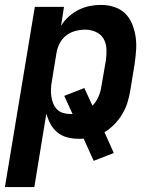

<svg xmlns="http://www.w3.org/2000/svg" viewBox="-29 -558 649 783"><path d="M-9 205 113 -530H232L220 -453Q233 -474 251.5 -490.5Q270 -507 292 -518Q314 -529 337 -533.5Q360 -538 383 -538Q411 -538 437 -529.5Q463 -521 481.5 -503Q500 -485 510 -460Q520 -435 524 -408.5Q528 -382 526 -353.5Q524 -325 520 -297L502 -187Q498 -163 490.5 -139Q483 -115 469.5 -92.5Q456 -70 437.5 -51Q419 -32 397 -19L435 66L353 98L312 7Q307 8 301.5 8Q296 8 291 8Q267 8 244.5 2Q222 -4 204.5 -18.5Q187 -33 176.5 -53Q166 -73 160 -95L111 205ZM259 -93Q261 -93 263 -93Q265 -93 267 -93L233 -167L315 -199L348 -127Q363 -142 372 -162.5Q381 -183 384 -203L403 -313Q406 -336 405 -359Q404 -382 393 -400.5Q382 -419 361.5 -428Q341 -437 318 -437Q298 -437 277.5 -431.5Q257 -426 240 -412.5Q223 -399 213.5 -379.5Q204 -360 201 -340L183 -230Q180 -214 179 -198Q178 -182 180 -167Q182 -152 187.5 -137.5Q193 -123 203 -112.5Q213 -102 228 -97.5Q243 -93 259 -93Z"/></svg>

Font: Iosevka Curly Extended
Style: Bold Italic
Weight: 700
Width: 7
Italic angle: -9°
Monospace: yes
Designer: Belleve Invis
Foundry: Belleve Invis
Version: Version 11.1.0; ttfautohint (v1.8.3)